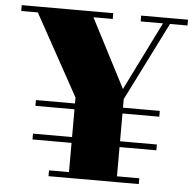

<svg xmlns="http://www.w3.org/2000/svg" viewBox="-53 -804 870 857"><g transform="rotate(5 382.0 -375.0)"><path d="M285 0V-360L70 -750H320L492.5 -416.5L658 -750L688.5 -748L500 -372V0ZM195.5 0V-26H600V0ZM110 -157V-183H665V-157ZM110 -307.5V-333.5H665V-307.5ZM10 -724V-750H420V-724ZM545 -724V-750H755V-724Z"/></g></svg>

Font: Bodoni Moda 9pt Black
Style: Regular
Weight: 900
Designer: Owen Earl
Foundry: indestructible type
Version: Version 2.005